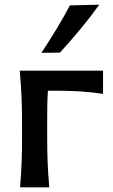

<svg xmlns="http://www.w3.org/2000/svg" viewBox="-20 -798 482 818"><path d="M65.5 0Q70 -54.5 72 -105.2Q74 -156 74 -218V-268Q74 -337.5 71.5 -390.2Q69 -443 64 -497H419V-398Q371 -405.5 322 -408.5Q273 -411.5 226.5 -411.5H184Q182 -379.5 181.5 -345Q181 -310.5 181 -268V-218Q181 -156 183 -105.2Q185 -54.5 190 0ZM156.5 -573Q190 -623.5 220.5 -674Q251 -724.5 278 -775L403 -778Q365.5 -725.5 323.2 -674.8Q281 -624 235.5 -574Z"/></svg>

Font: Commissioner Flair Medium
Style: Regular
Weight: 500
Designer: Kostas Bartsokas
Foundry: Kostas Bartsokas
Version: Version 1.000; ttfautohint (v1.8.3)